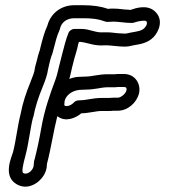

<svg xmlns="http://www.w3.org/2000/svg" viewBox="-20 -707 649 737"><path d="M458 -528C470 -528 480 -530 492 -533C514 -537 545 -540 569 -564C589 -585 610 -630 575 -663C545 -691 501 -676 481 -669C478 -669 473 -670 469 -670C454 -670 439 -674 416 -674C409 -674 401 -674 394 -673C366 -683 335 -687 298 -687H265C214 -687 174 -655 162 -609C150 -583 143 -555 136 -528L133 -515C131 -509 128 -501 126 -493L121 -473C117 -459 114 -449 112 -434C108 -418 102 -407 95 -387C81 -353 67 -312 59 -269C47 -222 41 -165 30 -123C25 -105 -10 -33 42 -1C85 26 130 -4 148 -34C155 -46 160 -59 160 -75V-77C160 -78 161 -80 161 -81C176 -138 185 -202 200 -261C232 -236 272 -255 292 -272C324 -273 349 -281 370 -281H397C404 -281 407 -281 415 -282H432C472 -282 504 -314 513 -346C523 -384 499 -423 456 -423H430C427 -423 425 -422 421 -422H393C357 -422 334 -413 307 -413C298 -413 289 -412 283 -412C270 -412 257 -408 246 -404C252 -424 255 -444 260 -461L265 -481C269 -497 276 -514 280 -537L283 -546H291C320 -542 343 -530 381 -533H390C405 -533 435 -528 458 -528ZM416 -624C433 -624 461 -619 483 -619H485C488 -619 491 -619 493 -620C517 -628 538 -629 541 -626C545 -623 547 -612 534 -599C524 -589 511 -587 482 -582C473 -580 466 -578 458 -578C452 -578 446 -579 440 -579C427 -579 411 -583 390 -583H380H378C348 -580 324 -596 293 -596H266C256 -596 246 -589 243 -581C232 -555 225 -522 217 -493L212 -473C204 -444 200 -419 192 -399C171 -343 150 -283 138 -213C131 -172 122 -131 113 -96C107 -80 113 -73 105 -59C95 -42 78 -37 69 -43C63 -47 67 -71 78 -111C91 -160 96 -215 107 -257C107 -258 108 -258 108 -258C115 -296 128 -335 142 -369C149 -386 155 -401 161 -423C164 -436 165 -446 169 -461L174 -481C176 -489 179 -495 181 -501L185 -516C193 -546 198 -569 208 -590C209 -592 210 -595 210 -596C215 -620 235 -637 265 -637H298C334 -637 358 -634 382 -625C385 -624 388 -623 390 -623H395C401 -623 408 -624 416 -624ZM397 -331H370C336 -331 311 -322 286 -322C275 -322 268 -319 263 -313C248 -298 231 -298 228 -302C227 -304 226 -303 228 -319C233 -341 256 -359 285 -362C293 -362 301 -363 308 -363C345 -363 368 -372 393 -372H421C425 -372 432 -373 433 -373H456C463 -373 468 -370 465 -359C462 -347 444 -332 432 -332H414C408 -332 403 -331 397 -331Z"/></svg>

Font: Dictator
Style: Stencil
Weight: 500
Version: Version MIL.1277